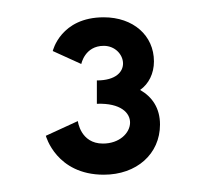

<svg xmlns="http://www.w3.org/2000/svg" viewBox="-20 -491 236 222"><path d="M41 -432 74 -417C74 -417 78 -438 100 -438C126 -438 136 -398 92 -398V-371C147 -373 137 -325 99 -325C73 -325 70 -351 70 -351L33 -334C33 -334 45 -289 100 -289C138 -289 165 -313 165 -347C165 -366 156 -379 142 -387C152 -394 158 -406 158 -420C158 -450 134 -471 100 -471C50 -471 41 -432 41 -432Z"/></svg>

Font: Hussar Tani
Style: Bold
Weight: 700
Foundry: Cannot Into Space Fonts
Version: Version 0.92